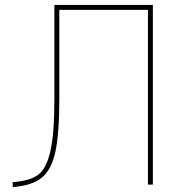

<svg xmlns="http://www.w3.org/2000/svg" viewBox="-20 -750 732 780"><path d="M601 0H581V-710H221V-350Q221 -207 205 -133.5Q189 -60 149.5 -28Q110 4 32 10L31 -10Q101 -15 134.5 -39.5Q168 -64 184.5 -135Q201 -206 201 -350V-730H601Z"/></svg>

Font: M PLUS 1p Thin
Style: Regular
Weight: 250
Version: Version 1.062